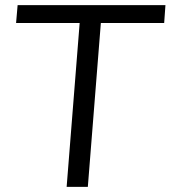

<svg xmlns="http://www.w3.org/2000/svg" viewBox="-20 -732 668 752"><path d="M292 -642H43L49 -712H628L623 -642H375L324 0H241Z"/></svg>

Font: Muli
Style: Italic
Weight: 400
Italic angle: -4.541°
Designer: Vernon Adams
Foundry: Vernon Adams
Version: Version 2.001